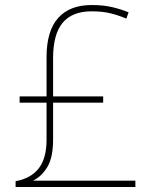

<svg xmlns="http://www.w3.org/2000/svg" viewBox="-20 -743 610 763"><path d="M344 -723Q391 -723 426.5 -714.5Q462 -706 491 -694L482 -669Q449 -683 417.5 -690.5Q386 -698 344 -698Q267 -698 229 -652.5Q191 -607 191 -512V-360H390V-335H191V-188Q191 -118 168.5 -80Q146 -42 111 -25H518V0H42V-23Q103 -34 134 -74Q165 -114 165 -187V-335H58V-360H165V-516Q165 -620 211 -671.5Q257 -723 344 -723Z"/></svg>

Font: Noto Sans Lao Looped Thin
Style: Regular
Weight: 100
Designer: Mark Frömberg, Ben Mitchell
Foundry: The Fontpad Ltd
Version: Version 1.002; ttfautohint (v1.8.4.7-5d5b)